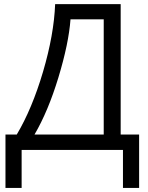

<svg xmlns="http://www.w3.org/2000/svg" viewBox="-20 -734 723 940"><path d="M661.1 186H582V0H85.9V186H6.8V-75.2H62Q137.2 -201.7 190.7 -382.8Q244.1 -564 250 -713.9H570.8V-75.2H661.1ZM487.8 -75.2V-639.2H325.2Q316.4 -521 266.1 -355.2Q215.8 -189.5 148.9 -75.2Z"/></svg>

Font: HunimalSansv1.5
Style: Regular
Weight: 400
Foundry: Ascender Corporation
Version: Version 1.10